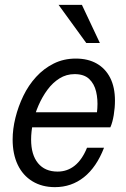

<svg xmlns="http://www.w3.org/2000/svg" viewBox="-20 -760 519 790"><path d="M206 10Q153 10 113.5 -14Q74 -38 53 -82Q32 -126 32 -186Q32 -229 43.5 -275.5Q55 -322 76 -365.5Q97 -409 128.5 -443.5Q160 -478 201 -498.5Q242 -519 292 -519Q342 -519 378 -498.5Q414 -478 433.5 -439.5Q453 -401 453 -346Q453 -317 448 -286.5Q443 -256 434 -236H91L104 -298H405L370 -246Q378 -278 380.5 -314.5Q383 -351 375.5 -383Q368 -415 347 -435Q326 -455 287 -455Q253 -455 225 -437.5Q197 -420 175.5 -391Q154 -362 138.5 -326.5Q123 -291 115.5 -254.5Q108 -218 108 -186Q108 -123 136.5 -88.5Q165 -54 217 -54Q257 -54 287.5 -78.5Q318 -103 338 -152H408Q377 -72 325.5 -31Q274 10 206 10ZM335 -583 221 -740H317L391 -583Z"/></svg>

Font: Instrument Sans SemiCondensed
Style: Italic
Weight: 400
Width: 4
Italic angle: -13°
Designer: Rodrigo Fuenzalida
Foundry: fragTYPE
Version: Version 1.000;gftools[0.9.28]